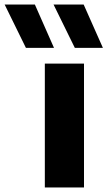

<svg xmlns="http://www.w3.org/2000/svg" viewBox="-128 -828 474 848"><path d="M70 0V-547H243V0ZM202.5 -616.5 108.5 -808H241.5L326.5 -616.5ZM-13.5 -616.5 -107.5 -808H26L110.5 -616.5Z"/></svg>

Font: Encode Sans Exp
Style: Bold
Weight: 700
Width: 7
Designer: Multiple Designers
Foundry: Impallari Type
Version: Version 3.002; ttfautohint (v1.8.3) -l 8 -r 50 -G 200 -x 14 